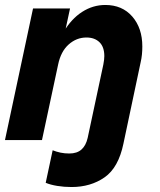

<svg xmlns="http://www.w3.org/2000/svg" viewBox="-40 -564 646 773"><path d="M248 189Q218 189 190.5 184.5Q163 180 144 172L172 41Q187 47 203.5 50.5Q220 54 239 54Q270 54 288 38Q306 22 313 -9L376 -304Q378 -315 379 -323Q380 -331 380 -338Q380 -375 360.5 -394Q341 -413 308 -413Q268 -413 236.5 -385Q205 -357 194 -304L129 0H-20L93 -530H242L201 -340L168 -304Q184 -381 215.5 -434.5Q247 -488 290.5 -516Q334 -544 384 -544Q452 -544 492.5 -497.5Q533 -451 533 -377Q533 -361 531.5 -345Q530 -329 526 -312L457 14Q437 111 381 150Q325 189 248 189Z"/></svg>

Font: Radio Canada Big
Style: Bold Italic
Weight: 700
Italic angle: -12°
Designer: Étienne Aubert Bonn
Foundry: Coppers and Brasses
Version: Version 1.001